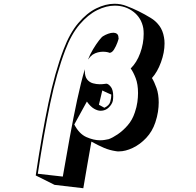

<svg xmlns="http://www.w3.org/2000/svg" viewBox="-20 -750 1040 1021"><path d="M170 183Q203 -38 237.5 -202Q272 -366 318 -487Q351 -574 396.5 -627.5Q442 -681 492 -705.5Q542 -730 589 -730Q623 -730 653 -718Q685 -706 717.5 -690Q750 -674 781 -655Q808 -639 827 -613.5Q846 -588 852 -552Q855 -537 855 -519Q855 -471 836 -419Q817 -367 788 -335Q801 -314 812.5 -281.5Q824 -249 824 -205Q824 -182 820 -155.5Q816 -129 806 -99Q790 -51 757.5 -16.5Q725 18 686 36.5Q647 55 613 55Q609 55 605 55Q601 55 597 54Q563 49 533.5 36.5Q504 24 466 3Q456 56 445 122.5Q434 189 423 251L270 233ZM314 189Q332 84 351 -20Q370 -124 390 -217.5Q410 -311 431 -382V-373Q431 -343 443.5 -327.5Q456 -312 474.5 -307Q493 -302 510 -302Q524 -302 534 -303.5Q544 -305 546 -305Q557 -304 569.5 -288Q582 -272 582 -238Q582 -233 581.5 -227Q581 -221 580 -214Q576 -196 558.5 -178.5Q541 -161 515 -161Q499 -161 480 -172Q461 -183 442 -210L375 -88Q401 -38 439.5 -21Q478 -4 512 -4Q525 -4 537 -6Q549 -8 558 -10Q578 -17 605.5 -35.5Q633 -54 658.5 -83Q684 -112 697 -152Q707 -181 710.5 -207Q714 -233 714 -255Q714 -302 701.5 -334.5Q689 -367 675 -386Q707 -417 725.5 -467.5Q744 -518 744 -570Q744 -578 743.5 -585.5Q743 -593 742 -600Q732 -655 689.5 -687.5Q647 -720 590 -720Q545 -720 496.5 -696Q448 -672 403.5 -620Q359 -568 327 -483Q281 -363 247 -200.5Q213 -38 181 174ZM563 -469Q559 -471 549.5 -473Q540 -475 527 -475Q515 -475 500.5 -471.5Q486 -468 472 -459Q459 -449 448 -433Q458 -460 474.5 -487.5Q491 -515 506.5 -535Q522 -555 529 -558Q540 -565 555 -570.5Q570 -576 583 -576Q594 -576 602 -570Q610 -564 610 -549Q610 -549 610.5 -548.5Q611 -548 611 -547Q611 -542 604 -523Q597 -504 586.5 -487Q576 -470 563 -469ZM535 -177Q561 -189 566.5 -209.5Q572 -230 572 -247Q565 -250 553.5 -255Q542 -260 533 -264.5Q524 -269 524 -269Q520 -253 515.5 -233Q511 -213 506 -193Z"/></svg>

Font: Rampart One
Style: Regular
Weight: 400
Designer: Fontworks Inc.
Foundry: Fontworks Inc.
Version: Version 1.100